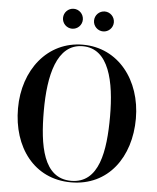

<svg xmlns="http://www.w3.org/2000/svg" viewBox="-62 -1008 875 1070"><g transform="rotate(5 375.0 -472.5)"><path d="M425 -899C425 -868.5 450 -843.5 480.5 -843.5C511 -843.5 536 -868.5 536 -899C536 -930 511 -955 480.5 -955C450 -955 425 -930 425 -899ZM251.5 -899C251.5 -868.5 276.5 -843.5 307 -843.5C337.5 -843.5 362.5 -868.5 362.5 -899C362.5 -930 337.5 -955 307 -955C276.5 -955 251.5 -930 251.5 -899ZM375.5 10C583.5 10 705 -159.5 705 -375C705 -590.5 573.5 -760 375.5 -760C177.5 -760 45.5 -590.5 45.5 -375C45.5 -159.5 167.5 10 375.5 10ZM375.5 -751.5C522 -751.5 560.5 -569.5 560.5 -375C560.5 -180.5 532 1.5 375.5 1.5C219 1.5 190 -180.5 190 -375C190 -569.5 229 -751.5 375.5 -751.5Z"/></g></svg>

Font: Bodoni* 24pt Medium
Style: Regular
Weight: 500
Version: Version 2.3